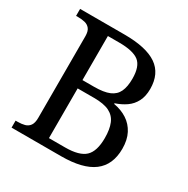

<svg xmlns="http://www.w3.org/2000/svg" viewBox="-162 -857 978 1000"><g transform="rotate(30 327.0 -357.0)"><path d="M38 0V-42H51Q74 -42 92.5 -47Q111 -52 122 -67.5Q133 -83 133 -114V-604Q133 -634 121.5 -648.5Q110 -663 91.5 -667.5Q73 -672 51 -672H38V-714H306Q436 -714 499.5 -670.5Q563 -627 563 -535Q563 -491 547 -460Q531 -429 503 -409.5Q475 -390 439 -378V-374Q485 -366 519.5 -343.5Q554 -321 573.5 -283.5Q593 -246 593 -193Q593 -96 529.5 -48Q466 0 336 0ZM331 -50Q416 -50 451 -83Q486 -116 486 -196Q486 -248 472 -282Q458 -316 425 -332.5Q392 -349 333 -349H234V-50ZM303 -399Q362 -399 395 -413Q428 -427 442 -457Q456 -487 456 -535Q456 -609 421 -636.5Q386 -664 301 -664H234V-399Z"/></g></svg>

Font: Noto Serif Thai
Style: Regular
Weight: 400
Designer: Monotype Design Team
Foundry: Monotype Imaging Inc.
Version: Version 2.001